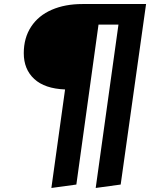

<svg xmlns="http://www.w3.org/2000/svg" viewBox="-20 -712 806 953"><path d="M705 -692 579 204 455 221 568 -590H469L359 204L235 221L303 -268Q202 -272 150 -320Q98 -368 98 -448Q98 -524 134.5 -579.5Q171 -635 237 -663.5Q303 -692 389 -692Z"/></svg>

Font: Fira Sans SemiBold
Style: Italic
Weight: 600
Italic angle: -8°
Designer: bBox Type GmbH & Carrois Corporate GbR & Edenspiekermann AG
Foundry: bBox Type GmbH & Carrois Corporate GbR & Edenspiekermann AG
Version: Version 4.301